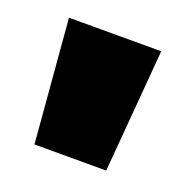

<svg xmlns="http://www.w3.org/2000/svg" viewBox="-60 -756 340 352"><g transform="rotate(20 110.0 -580.0)"><path d="M40 -460 20 -700H200L180 -460Z"/></g></svg>

Font: Tektur Condensed Black
Style: Regular
Weight: 900
Width: 3
Designer: Adam Jagosz
Foundry: Adam Jagosz
Version: Version 1.005;gftools[0.9.30]